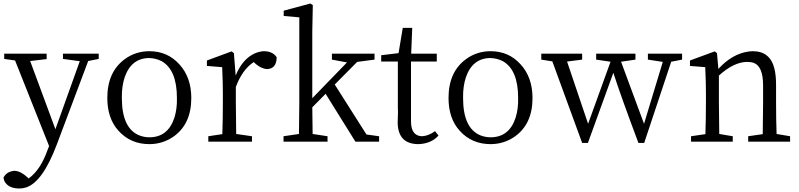

<svg xmlns="http://www.w3.org/2000/svg" viewBox="-24 -808 4559 1095"><path d="M539 -472V-502H335V-472L431 -459L292 -71L148 -460L242 -471V-502H0V-472L62 -463L256 25L247 48C220 124 184 178 139 210L131 202C106 179 82 167 58 166C28 169 7 182 -4 205C-3 215 0 224 6 233C22 256 49 267 87 267C100 267 112 265 125 261C188 240 246 159 300 16L479 -460Z M828 14C879 14 926 -1 967 -30C1034 -78 1067 -151 1067 -249C1067 -328 1044 -392 999 -441C954 -491 897 -516 828 -516C776 -516 729 -501 688 -471C621 -422 588 -348 588 -249C588 -172 609 -109 652 -62C698 -11 757 14 828 14ZM828 -25C807 -25 788 -29 770 -36C704 -63 671 -134 671 -249C670 -294 676 -334 687 -367C712 -440 759 -477 828 -477C853 -476 877 -470 898 -459C956 -426 985 -356 985 -249C986 -207 981 -170 971 -138C947 -63 899 -25 828 -25Z M1320 -377 1310 -505 1297 -515 1156 -463V-432L1243 -425C1246 -364 1247 -315 1247 -276V-223C1247 -158 1246 -98 1244 -43L1164 -31V0H1413V-31L1323 -44C1322 -117 1321 -176 1321 -223V-312C1345 -377 1379 -425 1423 -454L1436 -442C1458 -424 1479 -415 1499 -414C1534 -415 1553 -437 1554 -480C1553 -483 1551 -485 1549 -488C1534 -507 1510 -516 1479 -516C1463 -515 1447 -511 1430 -504C1383 -483 1346 -441 1320 -377Z M2138 -31 2066 -41 1885 -326 2013 -455 2112 -468V-502H1869V-468L1955 -452L1757 -248V-629L1760 -779L1746 -788L1594 -747V-717L1683 -709V-223C1683 -180 1682 -121 1681 -44L1593 -31V0H1844V-31L1759 -44C1758 -109 1757 -159 1757 -196L1833 -273L2003 0H2138Z M2477 -35 2457 -60C2431 -41 2406 -32 2383 -31C2342 -32 2321 -59 2320 -113V-457H2467V-502H2321L2327 -649H2273L2249 -505L2150 -493V-457H2245V-194C2246 -180 2246 -163 2245 -142C2244 -127 2244 -116 2244 -109C2245 -28 2284 13 2360 14C2409 13 2448 -3 2477 -35Z M2774 14C2825 14 2872 -1 2913 -30C2980 -78 3013 -151 3013 -249C3013 -328 2990 -392 2945 -441C2900 -491 2843 -516 2774 -516C2722 -516 2675 -501 2634 -471C2567 -422 2534 -348 2534 -249C2534 -172 2555 -109 2598 -62C2644 -11 2703 14 2774 14ZM2774 -25C2753 -25 2734 -29 2716 -36C2650 -63 2617 -134 2617 -249C2616 -294 2622 -334 2633 -367C2658 -440 2705 -477 2774 -477C2799 -476 2823 -470 2844 -459C2902 -426 2931 -356 2931 -249C2932 -207 2927 -170 2917 -138C2893 -63 2845 -25 2774 -25Z M3866 -468V-502H3671V-468L3756 -455L3649 -102L3518 -456L3600 -468V-502H3376V-468L3458 -456L3330 -102L3210 -457L3296 -468V-502H3063V-468L3126 -458L3296 7H3329L3474 -393C3501 -308 3549 -174 3617 7H3650L3804 -456Z M4482 -31 4405 -44C4403 -97 4402 -157 4402 -223V-324C4402 -359 4399 -390 4393 -415C4377 -482 4336 -516 4269 -516C4261 -516 4253 -515 4244 -514C4182 -505 4125 -472 4073 -415L4065 -505L4052 -515L3911 -463V-432L3998 -425C4001 -364 4002 -315 4002 -276V-223C4002 -158 4001 -98 3999 -43L3917 -31V0H4155V-31L4078 -44C4077 -115 4076 -175 4076 -223V-377C4132 -428 4185 -454 4236 -455C4251 -455 4265 -453 4276 -449C4311 -435 4328 -392 4328 -320V-223C4328 -174 4327 -114 4326 -43L4243 -31V0H4482Z"/></svg>

Font: Noto Serif Tangut
Style: Regular
Weight: 400
Designer: YANG Xicheng
Foundry: Liu Zhao Studio
Version: Version 2.169